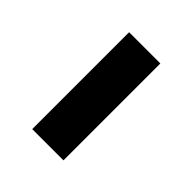

<svg xmlns="http://www.w3.org/2000/svg" viewBox="-9 -438 339 339"><g transform="rotate(-45 161.0 -268.0)"><path d="M40 -229H282V-307H40Z"/></g></svg>

Font: Noto Sans Elbasan
Style: Regular
Weight: 400
Designer: Monotype Design Team
Foundry: Monotype Imaging Inc.
Version: Version 2.004